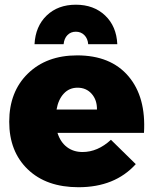

<svg xmlns="http://www.w3.org/2000/svg" viewBox="-20 -785 649 812"><path d="M249 -598.1H126Q129.9 -673.8 177.5 -719.5Q225.1 -765.1 300.8 -765.1Q376.5 -765.1 424.6 -719.5Q472.7 -673.8 476.1 -598.1H353Q351.1 -622.1 336.7 -636.5Q322.3 -650.9 300.8 -650.9Q279.3 -650.9 265.4 -636.7Q251.5 -622.6 249 -598.1ZM306.2 -550.8Q448.2 -550.8 523.2 -462.6Q598.1 -374.5 588.9 -223.1H223.1Q235.4 -184.1 262.9 -163.1Q290.5 -142.1 329.1 -142.1Q393.1 -142.1 449.2 -193.8L554.2 -90.8Q465.8 6.8 312 6.8Q176.3 6.8 97.7 -68.6Q19 -144 19 -270Q19 -397 97.9 -473.9Q176.8 -550.8 306.2 -550.8ZM390.1 -321.8Q390.6 -362.3 367.7 -388.2Q344.7 -414.1 308.1 -414.1Q272.9 -414.1 249.8 -389.2Q226.6 -364.3 219.2 -321.8Z"/></svg>

Font: Montserrat arm ExtraBold
Style: Regular
Weight: 800
Designer: Julieta Ulanovsky
Foundry: Julieta Ulanovsky
Version: Version 6.000;PS 006.000;hotconv 1.0.88;makeotf.lib2.5.64775